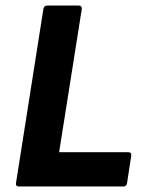

<svg xmlns="http://www.w3.org/2000/svg" viewBox="-20 -675 524 695"><path d="M48 0Q36 0 38 -13L137 -642Q139 -655 151 -655H264Q277 -655 276 -642L194 -124H444Q457 -124 455 -111L440 -13Q438 0 427 0Z"/></svg>

Font: Sofia Sans ExtraBold
Style: Italic
Weight: 800
Italic angle: -9°
Designer: Botio Nikoltchev, Ani Petrova
Foundry: lettersoup
Version: Version 4.100; ttfautohint (v1.8.4.7-5d5b)